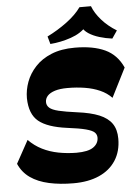

<svg xmlns="http://www.w3.org/2000/svg" viewBox="-63 -1016 777 1079"><g transform="rotate(-5 325.0 -476.5)"><path d="M308.3 14.3Q232 14.3 169.9 0.6Q107.9 -13 64.9 -43.1Q21.9 -73.3 0.7 -122.3L71.4 -251Q105 -216.4 147.1 -195.4Q189.3 -174.3 237.7 -165Q286.1 -155.7 338.4 -155.1Q404.7 -155.1 434.1 -175.5Q463.6 -195.9 464.1 -229Q464.1 -247.1 451.6 -259.3Q439.1 -271.4 403.5 -280.9Q367.9 -290.4 298.1 -299.1Q188.7 -313.4 139.1 -354Q89.6 -394.6 88 -484.7Q88 -531 104.8 -576.5Q121.6 -622 157.1 -660.3Q192.6 -698.6 248.1 -721.4Q303.7 -744.3 380.3 -744.3Q483.6 -744.3 550.6 -713.1Q617.6 -681.9 650.3 -608.7L567.6 -445Q540.3 -473.4 502.4 -490.1Q464.6 -506.9 418.4 -514.4Q372.3 -522 320 -522Q277.4 -522 249.1 -513.1Q220.7 -504.1 206.9 -488.9Q193 -473.6 193 -453.4Q193 -434.3 207.9 -421.1Q222.7 -407.9 259.6 -399Q296.6 -390.1 362.1 -381.4Q438.4 -371.7 486.2 -351.9Q534 -332 556.9 -298.8Q579.9 -265.6 579.9 -213.3Q579.9 -142.3 546.8 -91Q513.7 -39.7 452.9 -12.7Q392.1 14.3 308.3 14.3ZM246 -776.8 233.8 -820.2Q293.5 -849.7 345.8 -888.6Q398 -927.5 426.8 -968.5H491.7Q506.5 -929 541.2 -889.5Q576 -850 625 -820.2L595.5 -776.8Q558.5 -781.5 523.4 -792.1Q488.3 -802.8 462.8 -819.6Q437.3 -836.5 428.3 -859.5L453.5 -859.3Q421 -821 363 -801.1Q305 -781.3 246 -776.8Z"/></g></svg>

Font: Savate ExtraLight
Style: Italic
Weight: 200
Italic angle: -11°
Designer: Max Esnée
Foundry: Plomb Type
Version: Version 2.000